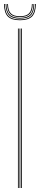

<svg xmlns="http://www.w3.org/2000/svg" viewBox="-30 -943 200 963"><path d="M76 0V-800H80V0ZM60 0V-800H64V0ZM68 0V-800H72V0ZM70 -841.5Q27.8 -841.5 9.2 -860.4Q-9.2 -879.2 -10 -922.8H-6Q-5.2 -881.2 12.4 -863.4Q30 -845.5 70 -845.5Q110 -845.5 127.6 -863.4Q145.2 -881.2 146 -922.8H150Q149.2 -879.2 130.8 -860.4Q112.2 -841.5 70 -841.5ZM70 -849.5Q32.2 -849.5 15.5 -866.5Q-1.2 -883.5 -2 -922.8H2Q2.5 -885.8 18.4 -869.6Q34.2 -853.5 70 -853.5Q105.8 -853.5 121.6 -869.6Q137.5 -885.8 138 -922.8H142Q141.2 -883.5 124.6 -866.5Q108 -849.5 70 -849.5ZM70 -857.5Q36.2 -857.5 21.4 -872.6Q6.5 -887.8 6 -922.8H10Q10.5 -890 24.5 -875.8Q38.5 -861.5 70 -861.5Q101.5 -861.5 115.5 -875.8Q129.5 -890 130 -922.8H134Q133.5 -887.8 118.6 -872.6Q103.8 -857.5 70 -857.5Z"/></svg>

Font: Big Shoulders Inline Display Thin Thin
Style: Regular
Weight: 250
Version: Version 2.002